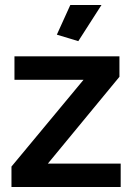

<svg xmlns="http://www.w3.org/2000/svg" viewBox="-20 -750 533 770"><path d="M26 -82 315 -430H38V-524H459V-442L172 -94H464V0H26ZM294 -585 208 -611 262 -730H387Z"/></svg>

Font: Raleway Thin
Style: Bold
Weight: 700
Version: Version 4.026